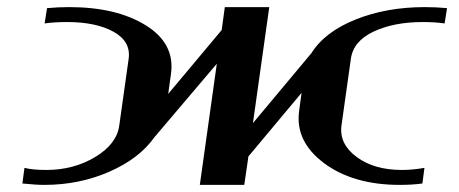

<svg xmlns="http://www.w3.org/2000/svg" viewBox="-20 -520 1290 540"><path d="M1173.8 -47.9 1168 -3.9Q1139.6 0 1104.5 0Q973.6 0 891.6 -61Q809.6 -122.1 821.3 -208L828.1 -258.8L678.7 -80.1L667 0H542L589.8 -340.8L414.1 -133.8Q372.1 -74.2 287.6 -37.1Q203.1 0 104.5 0Q81.1 0 43 -3.9L48.8 -47.9Q71.3 -42 110.4 -42Q187.5 -42 248 -78.6Q308.6 -115.2 315.4 -167L341.8 -354.5Q348.6 -403.3 299.3 -430.7Q250 -458 168.9 -458Q132.8 -458 105.5 -454.1L112.3 -497.1Q141.6 -500 174.8 -500Q307.6 -500 390.1 -448.7Q472.7 -397.5 460.9 -312.5L453.1 -255.9L603.5 -435.5L612.3 -500H737.3L691.4 -173.8L855.5 -370.1Q893.6 -430.7 980.5 -465.3Q1067.4 -500 1174.8 -500Q1207 -500 1237.3 -497.1L1230.5 -454.1Q1203.1 -458 1168.9 -458Q1087.9 -458 1030.8 -431.2Q973.6 -404.3 966.8 -354.5L940.4 -167Q933.6 -115.2 982.9 -78.6Q1032.2 -42 1110.4 -42Q1140.6 -42 1173.8 -47.9Z"/></svg>

Font: okolaks
Style: BoldItalic
Weight: 600
Width: 8
Italic angle: -8°
Version: Version 000.6.0